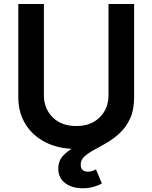

<svg xmlns="http://www.w3.org/2000/svg" viewBox="-20 -748 776 978"><path d="M368.2 10.7Q279.3 10.7 212.9 -22.7Q146.5 -56.2 109.9 -115.5Q73.2 -174.8 73.2 -252.4V-727.5H203.6V-263.2Q203.6 -194.8 248.3 -150.4Q293 -106 368.2 -106Q443.4 -106 488 -150.4Q532.7 -194.8 532.7 -263.2V-727.5H663.1V-252.4Q663.1 -174.8 626.2 -115.5Q589.4 -56.2 522.9 -22.7Q456.5 10.7 368.2 10.7ZM400.9 210.9Q347.2 210.9 312 184.8Q276.9 158.7 276.9 110.8Q276.9 71.3 301.8 44.7Q326.7 18.1 366.2 -2.7Q405.8 -23.4 450 -43.9Q494.1 -64.5 533.4 -91.1Q572.8 -117.7 597.9 -156.5Q623 -195.3 623 -252.4H663.1Q663.1 -189.5 643.6 -146Q624 -102.5 593 -73Q562 -43.5 527.3 -22.9Q492.7 -2.4 461.7 14.2Q430.7 30.8 410.9 48.3Q391.1 65.9 391.1 89.8Q391.1 126.5 428.2 126.5Q439.9 126.5 450 123Q460 119.6 468.8 114.7L499 186.5Q482.4 196.3 456.8 203.6Q431.2 210.9 400.9 210.9Z"/></svg>

Font: Inter-SemiBold
Style: Regular
Weight: 600
Designer: Rasmus Andersson
Foundry: rsms
Version: Version 4.000;git-a52131595